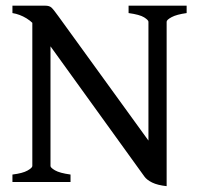

<svg xmlns="http://www.w3.org/2000/svg" viewBox="-20 -635 694 670"><path d="M631.3 -589.4Q596.2 -584.5 578.9 -575.2Q561.5 -565.9 561.5 -559.1V-15.6L498 -34.7V-559.1Q498 -564.9 482.9 -574.5Q467.8 -584 428.7 -589.4V-615.2H631.3ZM561.5 14.6Q529.8 11.2 511 2Q492.2 -7.3 483.9 -19L116.2 -528.8Q96.2 -556.6 72.5 -571Q48.8 -585.4 23.4 -589.4V-615.2H137.7Q151.9 -615.2 159.2 -608.9Q166.5 -602.5 184.6 -577.1L501.5 -139.6Q508.3 -129.9 522.7 -111.3Q537.1 -92.8 549.3 -77.6Q561.5 -62.5 561.5 -62.5ZM23.4 0V-25.9Q59.1 -30.3 75.9 -39.8Q92.8 -49.3 92.8 -55.7V-579.1L156.2 -596.2V-55.7Q156.2 -49.8 172.1 -40.5Q188 -31.2 226.1 -25.9V0Z"/></svg>

Font: Gentium Book Plus
Style: Regular
Weight: 400
Designer: Victor Gaultney, Annie Olsen, Iska Routamaa, Becca Hirsbrunner
Foundry: SIL International
Version: Version 6.101